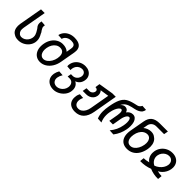

<svg xmlns="http://www.w3.org/2000/svg" viewBox="226 -2162 3748 3748"><g transform="rotate(45 2100.0 -288.0)"><path d="M133.5 -15.5Q94.5 -37 74 -79.5Q53.5 -122 53.5 -178.5Q53.5 -208 58.5 -236.5L145 -725H247L160 -234.5Q155.5 -208.5 155.5 -187Q155.5 -169.5 158.5 -150Q169.5 -114 195.2 -92Q221 -70 256.5 -70Q296 -70 331 -90Q366 -110 390 -144.2Q414 -178.5 421.5 -220Q424 -233 424 -250Q424 -275 416.8 -298.2Q409.5 -321.5 398 -342.8Q386.5 -364 366.5 -396L360.5 -405.5L351 -417.5Q338 -433 330.2 -444.5Q322.5 -456 317.2 -472.8Q312 -489.5 312 -512Q312 -537.5 318 -565.5L418.5 -558Q414.5 -535 414.5 -521.5Q414.5 -501.5 420.5 -487.5Q426.5 -473.5 441.5 -448.5L449.5 -436Q459 -426.5 467 -412.8Q475 -399 479.5 -383.5Q496.5 -356 510.8 -318Q525 -280 525 -235.5Q525 -215 521.5 -197Q511 -137 472 -87.8Q433 -38.5 375.5 -10.2Q318 18 253.5 18Q215.5 18 186.5 9.8Q157.5 1.5 133.5 -15.5Z M650.5 -215.5Q650.5 -251 657 -287Q670.5 -364 709.2 -423.2Q748 -482.5 804.8 -515.2Q861.5 -548 927.5 -548Q976.5 -548 1017.8 -533.8Q1059 -519.5 1084 -493L1101.5 -595.5Q1104.5 -613.5 1104.5 -628Q1104.5 -671.5 1077.5 -691.2Q1050.5 -711 996.5 -711Q955.5 -711 921.8 -697Q888 -683 866 -658.2Q844 -633.5 837.5 -602L739 -609Q750.5 -665 787.2 -708.2Q824 -751.5 879 -775Q934 -798.5 998.5 -798.5Q1101 -798.5 1153 -758.8Q1205 -719 1205 -640.5Q1205 -617 1200.5 -590L1145 -276Q1130 -191 1087.8 -124Q1045.5 -57 984.8 -19.8Q924 17.5 855 17.5Q793 17.5 746.8 -11.8Q700.5 -41 675.5 -93.8Q650.5 -146.5 650.5 -215.5ZM1047 -282Q1052 -310.5 1052 -337Q1052 -397.5 1023.2 -429.5Q994.5 -461.5 938.5 -461.5Q894 -461.5 855.8 -437.2Q817.5 -413 791 -369.2Q764.5 -325.5 754.5 -268Q750 -242 750 -217.5Q750 -175 763.2 -141.5Q776.5 -108 801 -89.2Q825.5 -70.5 858.5 -70.5Q900.5 -70.5 940.2 -99Q980 -127.5 1008.5 -176Q1037 -224.5 1047 -282Z M1208.5 27Q1208.5 6 1212 -14.5Q1221.5 -66.5 1252.5 -121L1353 -114Q1319 -58.5 1311 -10.5Q1308.5 5.5 1308.5 16.5Q1308.5 49 1323 74.2Q1337.5 99.5 1363.5 113.5Q1389.5 127.5 1423.5 127.5Q1462 127.5 1499 107.5Q1536 87.5 1562 53Q1588 18.5 1595.5 -23.5Q1598.5 -39.5 1598.5 -54Q1598.5 -87 1585.8 -112.5Q1573 -138 1549.8 -152.2Q1526.5 -166.5 1496.5 -166.5H1439L1453 -243.5H1504Q1533 -243.5 1560.2 -258.5Q1587.5 -273.5 1606.5 -299.8Q1625.5 -326 1631 -358Q1633 -368 1633 -379.5Q1633 -406 1621.2 -426.8Q1609.5 -447.5 1588.5 -459Q1567.5 -470.5 1541 -470.5Q1504 -470.5 1472.8 -454.2Q1441.5 -438 1420.5 -408.5Q1399.5 -379 1392.5 -340Q1389.5 -323.5 1389.5 -312.5Q1389.5 -303.5 1391.5 -294L1295 -301Q1291.5 -318.5 1291.5 -327Q1291.5 -339.5 1295 -356.5Q1305 -415 1340.2 -460.2Q1375.5 -505.5 1428.5 -530.8Q1481.5 -556 1544 -556Q1599.5 -556 1643 -534Q1686.5 -512 1710.5 -473.5Q1734.5 -435 1734.5 -386.5Q1734.5 -370 1731.5 -352.5Q1721.5 -296.5 1690 -258.5Q1658.5 -220.5 1610 -204.5Q1652.5 -184.5 1675.5 -145.2Q1698.5 -106 1698.5 -54Q1698.5 -32 1694 -7Q1683.5 51.5 1642.5 102.5Q1601.5 153.5 1542 184Q1482.5 214.5 1420.5 214.5Q1357 214.5 1309 190.8Q1261 167 1234.8 124.5Q1208.5 82 1208.5 27Z M1821.5 37.5Q1821.5 10 1826.5 -17Q1829 -32.5 1835.8 -51.8Q1842.5 -71 1853 -90L1949.5 -83Q1930.5 -40 1925.5 -14Q1922.5 5 1922.5 21.5Q1922.5 73 1950.2 103Q1978 133 2028.5 133Q2069.5 133 2103.5 110.2Q2137.5 87.5 2161 46Q2184.5 4.5 2194.5 -50.5L2266.5 -459.5L2086 -432Q2104 -413 2113.2 -389Q2122.5 -365 2122.5 -338.5Q2122.5 -327 2120 -311Q2113 -271 2088.2 -240.2Q2063.5 -209.5 2025 -192.2Q1986.5 -175 1941 -175H1846.5L1862 -264H1938.5Q1962.5 -264 1984.5 -276.2Q2006.5 -288.5 2020 -309.2Q2033.5 -330 2033.5 -354Q2033.5 -377 2016.5 -390Q1999.5 -403 1970 -403L1984 -500L2290 -550H2384L2295.5 -47Q2272 86 2203.5 154Q2135 222 2025 222Q1961 222 1915.2 200Q1869.5 178 1845.5 136.5Q1821.5 95 1821.5 37.5Z M2406 -171Q2406 -237.5 2421 -322Q2445.5 -462.5 2481.5 -538Q2517.5 -613.5 2573.8 -650.2Q2630 -687 2728 -710.5L2805 -728.5Q2828.5 -734 2848.2 -753Q2868 -772 2877 -793.5L2982.5 -786.5Q2978.5 -763.5 2972 -748Q2965.5 -732.5 2953 -713Q2930 -689 2897.5 -671.5Q2865 -654 2817.5 -643.5L2746.5 -628Q2676 -612.5 2631.2 -583.5Q2586.5 -554.5 2558.5 -497Q2580.5 -521 2603 -533.2Q2625.5 -545.5 2650.5 -545.5Q2720.5 -545.5 2740 -475.5Q2790.5 -545.5 2866.5 -545.5Q2908 -545.5 2936.5 -520.2Q2965 -495 2979 -450.8Q2993 -406.5 2993 -349.5Q2993 -301.5 2984.5 -255.5Q2971.5 -184 2944 -121Q2916.5 -58 2870.5 3L2763 -3Q2813 -63 2843 -126.5Q2873 -190 2886.5 -266Q2895 -312 2895 -353.5Q2895 -401.5 2882.8 -428.8Q2870.5 -456 2849 -456Q2828.5 -456 2810.2 -435.8Q2792 -415.5 2778.5 -383.2Q2765 -351 2758.5 -315.5L2726 -129H2626.5L2660.5 -323Q2666.5 -357.5 2666.5 -385.5Q2666.5 -418.5 2658 -437.2Q2649.5 -456 2632.5 -456Q2610.5 -456 2586.5 -429.8Q2562.5 -403.5 2542.5 -357Q2522.5 -310.5 2512.5 -252.5Q2504.5 -209.5 2504.5 -165.5Q2504.5 -73.5 2540.5 3L2436.5 -3Q2421 -42.5 2413.5 -82.8Q2406 -123 2406 -171Z M3047 -206Q3047 -245.5 3054 -284.5L3109 -592.5Q3127 -695 3187.8 -742.5Q3248.5 -790 3361 -790H3582.5L3566.5 -701.5H3356.5Q3297 -701.5 3258.8 -670.2Q3220.5 -639 3211 -584.5L3196 -500.5Q3227.5 -527.5 3269 -543.8Q3310.5 -560 3355 -560Q3390.5 -560 3418 -550.5Q3445.5 -541 3468.5 -521Q3509 -494.5 3530.8 -446.2Q3552.5 -398 3552.5 -336Q3552.5 -307.5 3547 -273.5Q3531 -183 3491 -117.8Q3451 -52.5 3390.8 -18Q3330.5 16.5 3255 16.5Q3189 16.5 3142.2 -10.2Q3095.5 -37 3071.2 -87Q3047 -137 3047 -206ZM3442.5 -282.5Q3447 -309 3447 -333Q3447 -373.5 3434.5 -404.5Q3422 -435.5 3398.2 -452.8Q3374.5 -470 3342 -470Q3295 -470 3256 -445Q3217 -420 3190.5 -374.2Q3164 -328.5 3153.5 -268Q3148.5 -240 3148.5 -213Q3148.5 -148 3177.8 -109.8Q3207 -71.5 3259.5 -71.5Q3302.5 -71.5 3340.2 -98.8Q3378 -126 3404.8 -174Q3431.5 -222 3442.5 -282.5Z M3752 -107.5Q3712 -131 3688 -178.2Q3664 -225.5 3664 -283Q3664 -309 3668 -329.5Q3680 -396.5 3719 -448.8Q3758 -501 3816.8 -530Q3875.5 -559 3944 -559Q4007 -559 4054.2 -534.5Q4101.5 -510 4127.2 -465.5Q4153 -421 4153 -363Q4153 -340 4148.5 -315Q4140.5 -269.5 4117.8 -227.2Q4095 -185 4062.2 -152.8Q4029.5 -120.5 3992 -103.5Q4025.5 -96 4052.2 -91.8Q4079 -87.5 4111 -87.5L4102 0.5Q3970 2.5 3866 -44Q3749.5 3 3607.5 0.5L3616.5 -87.5Q3650 -87.5 3677.8 -92.2Q3705.5 -97 3752 -107.5ZM3765.5 -287Q3765.5 -238 3792.5 -196.2Q3819.5 -154.5 3868 -132Q3914 -149 3952.8 -179.8Q3991.5 -210.5 4016.8 -249.8Q4042 -289 4049 -330.5Q4051.5 -346.5 4051.5 -358Q4051.5 -390.5 4037.5 -416.2Q4023.5 -442 3998.2 -456.5Q3973 -471 3940.5 -471Q3900 -471 3863.2 -450.5Q3826.5 -430 3801 -394.5Q3775.5 -359 3768 -316Q3765.5 -300 3765.5 -287Z"/></g></svg>

Font: JuliaMono MediumItalic
Style: Regular
Weight: 500
Italic angle: -9°
Monospace: yes
Designer: cormullion
Foundry: corm
Version: Version 0.049; ttfautohint (v1.8.4)